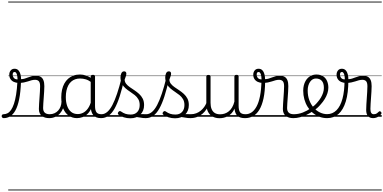

<svg xmlns="http://www.w3.org/2000/svg" viewBox="-101 -1435 4712 2360"><path d="M-55 17Q-67 17 -73.5 9.5Q-80 2 -80.5 -7Q-81 -16 -75 -23.5Q-69 -31 -57 -31Q-31 -31 -7.5 -43.5Q16 -56 35.5 -84.5Q55 -113 70.5 -159Q86 -205 97 -272.5Q108 -340 113 -431L157 -429Q152 -301 134.5 -215Q117 -129 88.5 -78Q60 -27 23.5 -5Q-13 17 -55 17ZM504 17Q479 17 456 11Q433 5 415 -8.5Q397 -22 387 -43.5Q377 -65 377 -95Q377 -123 379.5 -158Q382 -193 384.5 -231.5Q387 -270 389.5 -306.5Q392 -343 392 -374Q392 -419 376.5 -436.5Q361 -454 330 -454Q307 -454 286 -448Q265 -442 242.5 -434.5Q220 -427 193 -421.5Q166 -416 130 -416Q95 -416 68.5 -428.5Q42 -441 27.5 -463.5Q13 -486 13 -517Q13 -547 30 -568.5Q47 -590 78 -590Q108 -590 126 -570Q144 -550 151 -520.5Q158 -491 158 -462Q180 -462 201.5 -468.5Q223 -475 244.5 -483.5Q266 -492 289.5 -498Q313 -504 339 -504Q375 -504 398 -491Q421 -478 432.5 -449.5Q444 -421 444 -376Q444 -345 441.5 -308.5Q439 -272 436.5 -235Q434 -198 431.5 -165Q429 -132 429 -108Q429 -68 450 -49.5Q471 -31 510 -31Q521 -31 526 -23.5Q531 -16 530.5 -7Q530 2 523.5 9.5Q517 17 504 17ZM115 -459Q115 -479 111.5 -500Q108 -521 100 -535.5Q92 -550 79 -550Q66 -550 60.5 -541.5Q55 -533 55 -518Q55 -494 70 -476.5Q85 -459 115 -459ZM0 895H568V905H0ZM0 -20H568V0H0ZM0 -505H568V-500H0ZM0 -1415H568V-1405H0Z M503 17Q492 17 486.5 9.5Q481 2 481.5 -7Q482 -16 489 -23.5Q496 -31 509 -31Q542 -31 568.5 -43Q595 -55 614 -76Q633 -97 643.5 -125Q654 -153 655 -186Q656 -198 665 -201.5Q674 -205 682.5 -201.5Q691 -198 690 -186Q689 -142 674.5 -104.5Q660 -67 635.5 -40Q611 -13 577 2Q543 17 503 17ZM568 895V905ZM568 -20V0ZM568 -505V-500ZM568 -1415V-1405Z M845 17Q790 17 746 -12Q702 -41 677 -98Q652 -155 652 -238Q652 -288 661.5 -331Q671 -374 690 -408.5Q709 -443 736.5 -467.5Q764 -492 800.5 -505.5Q837 -519 882 -519Q920 -519 956.5 -506.5Q993 -494 1029 -470V-419Q989 -449 954 -459.5Q919 -470 883 -470Q851 -470 823.5 -460.5Q796 -451 774.5 -432Q753 -413 738.5 -385.5Q724 -358 716 -322Q708 -286 708 -242Q708 -180 724.5 -133Q741 -86 773.5 -59.5Q806 -33 855 -33Q889 -33 921 -49Q953 -65 979.5 -101.5Q1006 -138 1023 -202L1041 -159Q1020 -85 986.5 -47Q953 -9 915.5 4Q878 17 845 17ZM1141 17Q1107 17 1083 7Q1059 -3 1044 -22Q1029 -41 1021.5 -69Q1014 -97 1014 -132V-495Q1014 -506 1021 -510.5Q1028 -515 1042 -515Q1055 -515 1061 -510.5Q1067 -506 1067 -496V-133Q1067 -81 1084 -56Q1101 -31 1147 -31Q1154 -31 1158 -23.5Q1162 -16 1161.5 -7Q1161 2 1156.5 9.5Q1152 17 1141 17ZM568 895H1203V905H568ZM568 -20H1203V0H568ZM568 -505H1203V-500H568ZM568 -1415H1203V-1405H568Z M1141 17Q1128 17 1122.5 9.5Q1117 2 1118.5 -7Q1120 -16 1127.5 -23.5Q1135 -31 1147 -31Q1184 -31 1217.5 -59.5Q1251 -88 1280.5 -144Q1310 -200 1338 -283.5Q1366 -367 1393 -476Q1396 -487 1405 -488Q1414 -489 1422 -483.5Q1430 -478 1427 -467Q1400 -343 1370.5 -251.5Q1341 -160 1307.5 -100.5Q1274 -41 1233 -12Q1192 17 1141 17ZM1203 895V905ZM1203 -20V0ZM1203 -505V-500ZM1203 -1415V-1405Z M1690 17Q1657 17 1630.5 11.5Q1604 6 1579 3.5Q1554 1 1525 12L1546 -11Q1583 -25 1608.5 -29Q1634 -33 1654.5 -32Q1675 -31 1696 -31Q1705 -31 1709 -23.5Q1713 -16 1711.5 -7Q1710 2 1704.5 9.5Q1699 17 1690 17ZM1501 19Q1459 19 1421 7Q1383 -5 1354 -27Q1348 -33 1347.5 -41.5Q1347 -50 1355 -59Q1362 -68 1369.5 -69.5Q1377 -71 1386 -65Q1414 -45 1441.5 -36Q1469 -27 1506 -27Q1557 -27 1586.5 -58.5Q1616 -90 1616 -144Q1616 -186 1599 -215.5Q1582 -245 1555 -266.5Q1528 -288 1498 -307.5Q1468 -327 1441 -350.5Q1414 -374 1397 -406Q1380 -438 1380 -485Q1380 -511 1390.5 -534.5Q1401 -558 1425 -558Q1438 -558 1445 -550.5Q1452 -543 1452 -530Q1452 -519 1446.5 -499.5Q1441 -480 1431 -456Q1432 -427 1450 -404.5Q1468 -382 1495 -363.5Q1522 -345 1552 -325Q1582 -305 1609 -280.5Q1636 -256 1653 -223Q1670 -190 1670 -144Q1670 -71 1624 -26Q1578 19 1501 19ZM1203 895H1753V905H1203ZM1203 -20H1753V0H1203ZM1203 -505H1753V-500H1203ZM1203 -1415H1753V-1405H1203Z M1691 17Q1678 17 1672.5 9.5Q1667 2 1668.5 -7Q1670 -16 1677.5 -23.5Q1685 -31 1697 -31Q1734 -31 1767.5 -59.5Q1801 -88 1830.5 -144Q1860 -200 1888 -283.5Q1916 -367 1943 -476Q1946 -487 1955 -488Q1964 -489 1972 -483.5Q1980 -478 1977 -467Q1950 -343 1920.5 -251.5Q1891 -160 1857.5 -100.5Q1824 -41 1783 -12Q1742 17 1691 17ZM1753 895V905ZM1753 -20V0ZM1753 -505V-500ZM1753 -1415V-1405Z M2240 17Q2207 17 2180.5 11.5Q2154 6 2129 3.5Q2104 1 2075 12L2096 -11Q2133 -25 2158.5 -29Q2184 -33 2204.5 -32Q2225 -31 2246 -31Q2255 -31 2259 -23.5Q2263 -16 2261.5 -7Q2260 2 2254.5 9.5Q2249 17 2240 17ZM2051 19Q2009 19 1971 7Q1933 -5 1904 -27Q1898 -33 1897.5 -41.5Q1897 -50 1905 -59Q1912 -68 1919.5 -69.5Q1927 -71 1936 -65Q1964 -45 1991.5 -36Q2019 -27 2056 -27Q2107 -27 2136.5 -58.5Q2166 -90 2166 -144Q2166 -186 2149 -215.5Q2132 -245 2105 -266.5Q2078 -288 2048 -307.5Q2018 -327 1991 -350.5Q1964 -374 1947 -406Q1930 -438 1930 -485Q1930 -511 1940.5 -534.5Q1951 -558 1975 -558Q1988 -558 1995 -550.5Q2002 -543 2002 -530Q2002 -519 1996.5 -499.5Q1991 -480 1981 -456Q1982 -427 2000 -404.5Q2018 -382 2045 -363.5Q2072 -345 2102 -325Q2132 -305 2159 -280.5Q2186 -256 2203 -223Q2220 -190 2220 -144Q2220 -71 2174 -26Q2128 19 2051 19ZM1753 895H2303V905H1753ZM1753 -20H2303V0H1753ZM1753 -505H2303V-500H1753ZM1753 -1415H2303V-1405H1753Z M2238 17Q2227 17 2221.5 9.5Q2216 2 2216.5 -7Q2217 -16 2224 -23.5Q2231 -31 2244 -31Q2281 -31 2312 -43Q2343 -55 2367 -75Q2391 -95 2409 -120Q2427 -145 2437 -172Q2441 -183 2450 -182.5Q2459 -182 2465 -174.5Q2471 -167 2468 -157Q2457 -124 2437 -93Q2417 -62 2388.5 -37Q2360 -12 2322 2.5Q2284 17 2238 17ZM2303 895V905ZM2303 -20V0ZM2303 -505V-500ZM2303 -1415V-1405Z M2598 18Q2550 18 2513 -1.5Q2476 -21 2455.5 -61.5Q2435 -102 2435 -166V-496Q2435 -505 2441 -509.5Q2447 -514 2460 -514Q2474 -514 2480.5 -509.5Q2487 -505 2487 -496V-171Q2487 -127 2499.5 -95.5Q2512 -64 2538 -47Q2564 -30 2605 -30Q2634 -30 2661 -39Q2688 -48 2711 -66.5Q2734 -85 2752 -115Q2770 -145 2780 -186V-496Q2780 -506 2786.5 -510.5Q2793 -515 2807 -515Q2820 -515 2826 -510.5Q2832 -506 2832 -496V-137Q2832 -78 2850.5 -54.5Q2869 -31 2916 -31Q2926 -31 2930.5 -23.5Q2935 -16 2934.5 -7Q2934 2 2928 9.5Q2922 17 2910 17Q2880 17 2858 10.5Q2836 4 2820.5 -9Q2805 -22 2796 -41.5Q2787 -61 2783 -87L2782 -100Q2767 -66 2745.5 -43Q2724 -20 2699.5 -7Q2675 6 2649 12Q2623 18 2598 18ZM2303 895H2974V905H2303ZM2303 -20H2974V0H2303ZM2303 -505H2974V-500H2303ZM2303 -1415H2974V-1405H2303Z M2912 17Q2899 17 2893.5 9.5Q2888 2 2889.5 -7Q2891 -16 2898.5 -23.5Q2906 -31 2918 -31Q2957 -31 2991 -53.5Q3025 -76 3052 -125Q3079 -174 3095 -253.5Q3111 -333 3113 -447Q3113 -453 3120 -456Q3127 -459 3135.5 -458Q3144 -457 3151 -452.5Q3158 -448 3158 -438Q3157 -312 3138 -225Q3119 -138 3086 -84.5Q3053 -31 3008.5 -7Q2964 17 2912 17ZM2974 895H2999V905H2974ZM2974 -20H2999V0H2974ZM2974 -505H2999V-500H2974ZM2974 -1415H2999V-1405H2974Z M3503 17Q3478 17 3455 11Q3432 5 3414 -8.5Q3396 -22 3386 -43.5Q3376 -65 3376 -95Q3376 -123 3378.5 -158Q3381 -193 3383.5 -231.5Q3386 -270 3388.5 -306.5Q3391 -343 3391 -374Q3391 -419 3375.5 -436.5Q3360 -454 3329 -454Q3306 -454 3285 -448Q3264 -442 3241.5 -434.5Q3219 -427 3192 -421.5Q3165 -416 3129 -416Q3094 -416 3067.5 -428.5Q3041 -441 3026.5 -463.5Q3012 -486 3012 -517Q3012 -547 3029 -568.5Q3046 -590 3077 -590Q3107 -590 3125 -570Q3143 -550 3150 -520.5Q3157 -491 3157 -462Q3179 -462 3200.5 -468.5Q3222 -475 3243.5 -483.5Q3265 -492 3288.5 -498Q3312 -504 3338 -504Q3374 -504 3397 -491Q3420 -478 3431.5 -449.5Q3443 -421 3443 -376Q3443 -345 3440.5 -308.5Q3438 -272 3435.5 -235Q3433 -198 3430.5 -165Q3428 -132 3428 -108Q3428 -68 3449 -49.5Q3470 -31 3509 -31Q3520 -31 3525 -23.5Q3530 -16 3529.5 -7Q3529 2 3522.5 9.5Q3516 17 3503 17ZM3114 -459Q3114 -479 3110.5 -500Q3107 -521 3099 -535.5Q3091 -550 3078 -550Q3065 -550 3059.5 -541.5Q3054 -533 3054 -518Q3054 -494 3069 -476.5Q3084 -459 3114 -459ZM2999 895H3567V905H2999ZM2999 -20H3567V0H2999ZM2999 -505H3567V-500H2999ZM2999 -1415H3567V-1405H2999Z M3505 17Q3492 17 3486.5 9.5Q3481 2 3482.5 -7Q3484 -16 3491.5 -23.5Q3499 -31 3511 -31Q3567 -31 3621 -52Q3675 -73 3719 -105Q3727 -110 3733.5 -107Q3740 -104 3744.5 -96.5Q3749 -89 3749 -80.5Q3749 -72 3742 -67Q3708 -43 3668 -24Q3628 -5 3586.5 6Q3545 17 3505 17ZM3567 895V905ZM3567 -20V0ZM3567 -505V-500ZM3567 -1415V-1405Z M3722 -106Q3745 -122 3765.5 -140.5Q3786 -159 3803 -180Q3827 -207 3844 -236.5Q3861 -266 3870.5 -295.5Q3880 -325 3880 -355Q3880 -414 3854 -442Q3828 -470 3782 -470Q3772 -470 3766.5 -477.5Q3761 -485 3762 -494.5Q3763 -504 3769 -511.5Q3775 -519 3786 -519Q3839 -519 3872 -496.5Q3905 -474 3920 -437Q3935 -400 3935 -358Q3935 -324 3923.5 -288.5Q3912 -253 3891 -218.5Q3870 -184 3841 -152Q3822 -129 3798.5 -108Q3775 -87 3750 -69ZM3567 895H4011V905H3567ZM3567 -20H4011V0H3567ZM3567 -505H4011V-500H3567ZM3567 -1415H4011V-1405H3567Z M3920 17Q3869 17 3824.5 0Q3780 -17 3743.5 -48Q3707 -79 3680.5 -121.5Q3654 -164 3640 -214.5Q3626 -265 3626 -321Q3626 -355 3633.5 -385.5Q3641 -416 3655 -440.5Q3669 -465 3689 -482.5Q3709 -500 3733.5 -509.5Q3758 -519 3786 -519Q3797 -519 3802 -511.5Q3807 -504 3806 -494.5Q3805 -485 3799 -477.5Q3793 -470 3782 -470Q3760 -470 3742 -459.5Q3724 -449 3710.5 -429.5Q3697 -410 3689 -383Q3681 -356 3681 -323Q3681 -257 3701 -203.5Q3721 -150 3755 -111.5Q3789 -73 3832 -52.5Q3875 -32 3920 -32Q3987 -32 4035 -80Q4083 -128 4108.5 -221.5Q4134 -315 4134 -451Q4134 -462 4141 -467Q4148 -472 4157.5 -471.5Q4167 -471 4174 -465Q4181 -459 4181 -449Q4181 -292 4149.5 -188.5Q4118 -85 4060 -34Q4002 17 3920 17ZM4011 895H4024V905H4011ZM4011 -20H4024V0H4011ZM4011 -505H4024V-500H4011ZM4011 -1415H4024V-1405H4011Z M4485 17Q4464 17 4448.5 10.5Q4433 4 4422 -8.5Q4411 -21 4405.5 -39.5Q4400 -58 4400 -84Q4400 -116 4402.5 -153.5Q4405 -191 4407.5 -230Q4410 -269 4412.5 -306Q4415 -343 4415 -374Q4415 -419 4399.5 -436.5Q4384 -454 4353 -454Q4330 -454 4309 -448Q4288 -442 4265.5 -434.5Q4243 -427 4216 -421.5Q4189 -416 4153 -416Q4118 -416 4091.5 -428.5Q4065 -441 4050.5 -463.5Q4036 -486 4036 -517Q4036 -547 4053 -568.5Q4070 -590 4101 -590Q4131 -590 4149 -570Q4167 -550 4174 -520.5Q4181 -491 4181 -462Q4203 -462 4224.5 -468.5Q4246 -475 4267.5 -483.5Q4289 -492 4312.5 -498Q4336 -504 4362 -504Q4398 -504 4421 -491Q4444 -478 4455.5 -449.5Q4467 -421 4467 -376Q4467 -345 4464.5 -308.5Q4462 -272 4459.5 -233.5Q4457 -195 4454.5 -160Q4452 -125 4452 -96Q4452 -64 4462 -47.5Q4472 -31 4494 -31Q4505 -31 4515 -34Q4525 -37 4535 -44.5Q4545 -52 4555 -62Q4561 -68 4568 -67.5Q4575 -67 4581 -60Q4587 -54 4588 -47.5Q4589 -41 4585 -34Q4574 -19 4557.5 -7Q4541 5 4522.5 11Q4504 17 4485 17ZM4138 -459Q4138 -479 4134.5 -500Q4131 -521 4123 -535.5Q4115 -550 4102 -550Q4089 -550 4083.5 -541.5Q4078 -533 4078 -518Q4078 -494 4093 -476.5Q4108 -459 4138 -459ZM4023 895H4591V905H4023ZM4023 -20H4591V0H4023ZM4023 -505H4591V-500H4023ZM4023 -1415H4591V-1405H4023Z"/></svg>

Font: Playwrite BE WAL Guides
Style: Regular
Weight: 400
Designer: Veronika Burian, José Scaglione
Foundry: TypeTogether
Version: Version 1.003